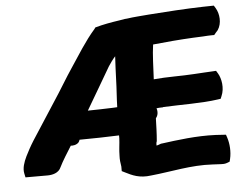

<svg xmlns="http://www.w3.org/2000/svg" viewBox="-53 -817 1125 890"><g transform="rotate(-5 509.5 -371.5)"><path d="M30 -54 34 -35H137C158 -35 189 -41 200 -68C213 -95 236 -131 256 -163C264 -162 282 -163 293 -175C296 -179 296 -180 299 -187H304C362 -187 424 -189 483 -191V-177C482 -152 477 -125 477 -97C476 -80 478 -63 481 -46V-25L495 -18C527 -2 560 15 616 7C708 -2 804 -25 903 -19L943 -17H944C950 -17 959 -16 970 -20L983 -25L986 -37C994 -70 991 -108 982 -136L977 -151L929 -154C840 -158 751 -146 676 -136H674C667 -134 660 -130 652 -129V-132C652 -134 652 -144 655 -149V-150C658 -182 659 -221 660 -255C668 -265 670 -274 670 -284C670 -290 669 -295 667 -301C673 -302 683 -303 697 -303H698V-304C777 -308 879 -306 953 -317L967 -319L972 -331C988 -367 980 -412 965 -437L957 -450L941 -449C915 -447 892 -447 854 -444C797 -440 727 -442 666 -436C669 -490 670 -551 677 -597C732 -603 805 -609 864 -612L911 -614C926 -615 939 -616 951 -616H963C969 -623 975 -631 981 -637C1002 -668 997 -712 981 -739L973 -752L922 -751C841 -749 751 -743 670 -737C637 -734 599 -732 566 -727C559 -727 555 -726 550 -725L531 -722C491 -716 456 -710 417 -699L413 -693C365 -638 330 -579 291 -521C265 -483 225 -415 200 -378C167 -327 120 -255 86 -202C69 -175 57 -152 47 -132C34 -105 25 -78 30 -54ZM349 -318C386 -382 428 -451 464 -514C474 -529 485 -545 497 -558C495 -523 493 -483 492 -449C491 -408 487 -364 486 -322C480 -322 475 -321 467 -321C432 -320 384 -318 350 -318Z"/></g></svg>

Font: Hussar Pisanka
Style: Blk
Weight: 700
Designer: Robert Jablonski
Foundry: Cannot Into Space Fonts
Version: Version 1.070